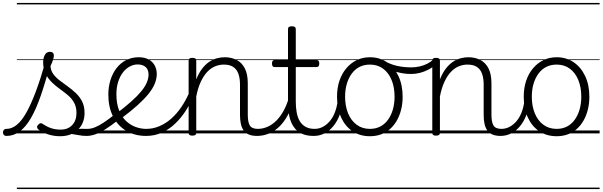

<svg xmlns="http://www.w3.org/2000/svg" viewBox="-115 -909 4105 1308"><path d="M-70 17Q-83 17 -89 9.5Q-95 2 -95 -7Q-95 -16 -89 -23.5Q-83 -31 -71 -31Q-34 -31 0 -59Q34 -87 65.5 -143.5Q97 -200 129 -285.5Q161 -371 194 -487L228 -477Q195 -350 162.5 -256.5Q130 -163 94.5 -102.5Q59 -42 18 -12.5Q-23 17 -70 17ZM476 17Q447 17 422.5 12Q398 7 374.5 4Q351 1 324 9L347 -15Q379 -26 401.5 -29Q424 -32 443 -31.5Q462 -31 482 -31Q491 -31 495 -23.5Q499 -16 498 -7Q497 2 491 9.5Q485 17 476 17ZM294 19Q252 19 213 6.5Q174 -6 145 -28Q138 -35 137.5 -43Q137 -51 146 -60Q153 -68 160 -69.5Q167 -71 176 -65Q205 -45 234 -35.5Q263 -26 298 -26Q348 -26 377 -57Q406 -88 406 -140Q406 -180 390 -209Q374 -238 348 -260Q322 -282 292.5 -303Q263 -324 237.5 -349Q212 -374 195.5 -406.5Q179 -439 179 -485Q179 -514 190.5 -535Q202 -556 225 -556Q238 -556 245 -549.5Q252 -543 252 -531Q252 -519 246 -500.5Q240 -482 229 -459Q231 -428 248 -404.5Q265 -381 291.5 -361Q318 -341 347 -320Q376 -299 402 -274.5Q428 -250 444.5 -217.5Q461 -185 461 -140Q461 -69 415.5 -25Q370 19 294 19ZM0 369H550V379H0ZM0 -20H550V0H0ZM0 -505H550V-500H0ZM0 -889H550V-879H0Z M475 17Q464 17 458.5 9.5Q453 2 453.5 -7Q454 -16 461 -23.5Q468 -31 481 -31Q504 -31 530 -41Q556 -51 589 -72.5Q622 -94 666 -129Q673 -135 681 -132Q689 -129 694 -122Q699 -115 698.5 -106Q698 -97 690 -91Q643 -54 604.5 -29.5Q566 -5 534.5 6Q503 17 475 17ZM550 369V379ZM550 -20V0ZM550 -505V-500ZM550 -889V-879Z M679 -136Q737 -180 778.5 -217Q820 -254 846.5 -286Q873 -318 885 -346.5Q897 -375 897 -401Q897 -435 877 -452.5Q857 -470 823 -470Q796 -470 770 -456.5Q744 -443 723.5 -417Q703 -391 690.5 -353Q678 -315 678 -267Q678 -203 696 -158Q714 -113 743.5 -85Q773 -57 809 -44Q845 -31 881 -31Q893 -31 898.5 -23.5Q904 -16 904 -7Q904 2 898.5 9.5Q893 17 881 17Q803 17 744.5 -18Q686 -53 654.5 -116.5Q623 -180 623 -265Q623 -317 637.5 -363.5Q652 -410 679 -445Q706 -480 744.5 -499.5Q783 -519 830 -519Q872 -519 899.5 -503Q927 -487 940 -461Q953 -435 953 -405Q953 -373 939.5 -339.5Q926 -306 897.5 -270.5Q869 -235 824.5 -194.5Q780 -154 717 -107ZM550 369H1038V379H550ZM550 -20H1038V0H550ZM550 -505H1038V-500H550ZM550 -889H1038V-879H550Z M880 17Q872 17 867 10Q862 3 862 -6.5Q862 -16 867 -23.5Q872 -31 880 -31Q929 -31 972.5 -50Q1016 -69 1052.5 -101.5Q1089 -134 1119 -178Q1149 -222 1171 -271Q1176 -280 1184.5 -279Q1193 -278 1199.5 -271Q1206 -264 1202 -255Q1182 -204 1151 -155.5Q1120 -107 1079.5 -68Q1039 -29 989 -6Q939 17 880 17ZM1038 369V379ZM1038 -20V0ZM1038 -505V-500ZM1038 -889V-879Z M1636 17Q1604 17 1581.5 8Q1559 -1 1545.5 -19.5Q1532 -38 1526 -64.5Q1520 -91 1520 -126V-332Q1520 -376 1509 -406.5Q1498 -437 1474 -453Q1450 -469 1410 -469Q1381 -469 1352.5 -458Q1324 -447 1299 -421.5Q1274 -396 1254 -354.5Q1234 -313 1222 -252V-4Q1222 6 1215.5 10.5Q1209 15 1195 15Q1182 15 1176 10.5Q1170 6 1170 -4V-496Q1170 -506 1176 -510.5Q1182 -515 1195 -515Q1209 -515 1215.5 -510.5Q1222 -506 1222 -496V-368Q1239 -411 1261.5 -440.5Q1284 -470 1310 -487.5Q1336 -505 1363 -512Q1390 -519 1416 -519Q1461 -519 1496.5 -501Q1532 -483 1552.5 -444Q1573 -405 1573 -341V-128Q1573 -77 1587 -54Q1601 -31 1642 -31Q1652 -31 1656.5 -23.5Q1661 -16 1660.5 -7Q1660 2 1654 9.5Q1648 17 1636 17ZM1038 369H1709V379H1038ZM1038 -20H1709V0H1038ZM1038 -505H1709V-500H1038ZM1038 -889H1709V-879H1038Z M1634 17Q1623 17 1617.5 9.5Q1612 2 1612.5 -7Q1613 -16 1620 -23.5Q1627 -31 1640 -31Q1675 -31 1707 -45Q1739 -59 1766.5 -86Q1794 -113 1816 -152.5Q1838 -192 1853 -243Q1856 -253 1865 -253Q1874 -253 1881 -246.5Q1888 -240 1885 -230Q1870 -171 1846 -125.5Q1822 -80 1789.5 -48Q1757 -16 1718 0.5Q1679 17 1634 17ZM1709 369V379ZM1709 -20V0ZM1709 -505V-500ZM1709 -889V-879Z M2022 17Q1975 17 1942 2Q1909 -13 1888 -42Q1867 -71 1857 -112.5Q1847 -154 1847 -206V-452H1757Q1747 -452 1742.5 -458Q1738 -464 1738 -476Q1738 -489 1742.5 -494.5Q1747 -500 1757 -500H1847V-711Q1847 -721 1853.5 -725.5Q1860 -730 1873 -730Q1886 -730 1893 -725.5Q1900 -721 1900 -711V-500H2040Q2051 -500 2055.5 -494.5Q2060 -489 2060 -476Q2060 -464 2055.5 -458Q2051 -452 2040 -452H1900V-217Q1900 -178 1906 -144Q1912 -110 1926.5 -85Q1941 -60 1966 -45.5Q1991 -31 2029 -31Q2039 -31 2044 -23.5Q2049 -16 2048.5 -7Q2048 2 2041.5 9.5Q2035 17 2022 17ZM1709 369H2097V379H1709ZM1709 -20H2097V0H1709ZM1709 -505H2097V-500H1709ZM1709 -889H2097V-879H1709Z M2022 17Q2011 17 2005.5 9.5Q2000 2 2000.5 -7Q2001 -16 2008 -23.5Q2015 -31 2028 -31Q2059 -31 2085.5 -45.5Q2112 -60 2132.5 -84.5Q2153 -109 2166 -142.5Q2179 -176 2185 -215Q2186 -226 2195 -229Q2204 -232 2212 -228Q2220 -224 2219 -213Q2214 -165 2198 -123.5Q2182 -82 2156.5 -50.5Q2131 -19 2097 -1Q2063 17 2022 17ZM2097 369V379ZM2097 -20V0ZM2097 -505V-500ZM2097 -889V-879Z M2405 19Q2337 19 2286.5 -15Q2236 -49 2208.5 -109.5Q2181 -170 2181 -250Q2181 -310 2197.5 -359Q2214 -408 2244.5 -444Q2275 -480 2315.5 -499.5Q2356 -519 2405 -519Q2471 -519 2521 -485Q2571 -451 2599.5 -390.5Q2628 -330 2628 -250Q2628 -203 2617.5 -161.5Q2607 -120 2588 -87Q2569 -54 2542 -30Q2515 -6 2480.5 6.5Q2446 19 2405 19ZM2405 -31Q2444 -31 2474.5 -46.5Q2505 -62 2527 -91.5Q2549 -121 2561 -161.5Q2573 -202 2573 -250Q2573 -315 2552.5 -364.5Q2532 -414 2494.5 -441.5Q2457 -469 2405 -469Q2366 -469 2335 -453.5Q2304 -438 2282 -408.5Q2260 -379 2248 -339Q2236 -299 2236 -250Q2236 -186 2256.5 -136.5Q2277 -87 2315 -59Q2353 -31 2405 -31ZM2097 369H2698V379H2097ZM2097 -20H2698V0H2097ZM2097 -505H2698V-500H2097ZM2097 -889H2698V-879H2097Z M2686 -405Q2639 -405 2591.5 -417.5Q2544 -430 2488 -460Q2480 -464 2478.5 -471Q2477 -478 2480 -485Q2483 -492 2489 -495Q2495 -498 2503 -494Q2546 -470 2591 -460Q2636 -450 2688 -450Q2716 -450 2744.5 -456.5Q2773 -463 2797 -475.5Q2821 -488 2837 -504Q2843 -511 2849.5 -509.5Q2856 -508 2860.5 -502Q2865 -496 2865 -487.5Q2865 -479 2857 -472Q2831 -449 2803 -434.5Q2775 -420 2745.5 -412.5Q2716 -405 2686 -405ZM2698 369V379ZM2698 -20V0ZM2698 -505V-500ZM2698 -889V-879Z M3296 17Q3264 17 3241.5 8Q3219 -1 3205.5 -19.5Q3192 -38 3186 -64.5Q3180 -91 3180 -126V-332Q3180 -376 3169 -406.5Q3158 -437 3134 -453Q3110 -469 3070 -469Q3041 -469 3012.5 -458Q2984 -447 2959 -421.5Q2934 -396 2914 -354.5Q2894 -313 2882 -252V-4Q2882 6 2875.5 10.5Q2869 15 2855 15Q2842 15 2836 10.5Q2830 6 2830 -4V-496Q2830 -506 2836 -510.5Q2842 -515 2855 -515Q2869 -515 2875.5 -510.5Q2882 -506 2882 -496V-368Q2899 -411 2921.5 -440.5Q2944 -470 2970 -487.5Q2996 -505 3023 -512Q3050 -519 3076 -519Q3121 -519 3156.5 -501Q3192 -483 3212.5 -444Q3233 -405 3233 -341V-128Q3233 -77 3247 -54Q3261 -31 3302 -31Q3312 -31 3316.5 -23.5Q3321 -16 3320.5 -7Q3320 2 3314 9.5Q3308 17 3296 17ZM2698 369H3369V379H2698ZM2698 -20H3369V0H2698ZM2698 -505H3369V-500H2698ZM2698 -889H3369V-879H2698Z M3294 17Q3283 17 3277.5 9.5Q3272 2 3272.5 -7Q3273 -16 3280 -23.5Q3287 -31 3300 -31Q3331 -31 3357.5 -45.5Q3384 -60 3404.5 -84.5Q3425 -109 3438 -142.5Q3451 -176 3457 -215Q3458 -226 3467 -229Q3476 -232 3484 -228Q3492 -224 3491 -213Q3486 -165 3470 -123.5Q3454 -82 3428.5 -50.5Q3403 -19 3369 -1Q3335 17 3294 17ZM3369 369V379ZM3369 -20V0ZM3369 -505V-500ZM3369 -889V-879Z M3677 19Q3609 19 3558.5 -15Q3508 -49 3480.5 -109.5Q3453 -170 3453 -250Q3453 -310 3469.5 -359Q3486 -408 3516.5 -444Q3547 -480 3587.5 -499.5Q3628 -519 3677 -519Q3743 -519 3793 -485Q3843 -451 3871.5 -390.5Q3900 -330 3900 -250Q3900 -203 3889.5 -161.5Q3879 -120 3860 -87Q3841 -54 3814 -30Q3787 -6 3752.5 6.5Q3718 19 3677 19ZM3677 -31Q3716 -31 3746.5 -46.5Q3777 -62 3799 -91.5Q3821 -121 3833 -161.5Q3845 -202 3845 -250Q3845 -315 3824.5 -364.5Q3804 -414 3766.5 -441.5Q3729 -469 3677 -469Q3638 -469 3607 -453.5Q3576 -438 3554 -408.5Q3532 -379 3520 -339Q3508 -299 3508 -250Q3508 -186 3528.5 -136.5Q3549 -87 3587 -59Q3625 -31 3677 -31ZM3369 369H3970V379H3369ZM3369 -20H3970V0H3369ZM3369 -505H3970V-500H3369ZM3369 -889H3970V-879H3369Z"/></svg>

Font: Playwrite HR Lijeva Guides
Style: Regular
Weight: 400
Designer: Veronika Burian, José Scaglione
Foundry: TypeTogether
Version: Version 1.003